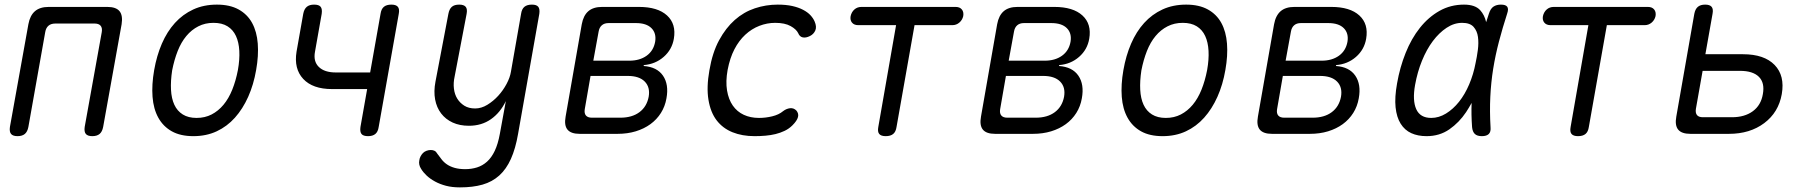

<svg xmlns="http://www.w3.org/2000/svg" viewBox="-20 -580 7840 832"><path d="M56 10Q36 10 28 0.5Q20 -9 23 -30L103 -475Q110 -513 131.5 -531.5Q153 -550 191 -550H445Q483 -550 498 -531.5Q513 -513 507 -475L427 -30Q423 -9 411.5 0.5Q400 10 380 10Q360 10 352 0.5Q344 -9 347 -30L421 -441Q424 -459 416 -468.5Q408 -478 390 -478H220Q201 -478 190 -468.5Q179 -459 176 -441L103 -30Q99 -9 87.5 0.5Q76 10 56 10Z M818 10Q762 10 724.5 -11Q687 -32 666 -70Q645 -108 641 -160.5Q637 -213 648 -276Q659 -339 681.5 -391Q704 -443 738 -480.5Q772 -518 817.5 -539Q863 -560 920 -560Q976 -560 1014 -539Q1052 -518 1072.5 -480.5Q1093 -443 1097 -391Q1101 -339 1090 -277Q1079 -213 1055.5 -160.5Q1032 -108 998 -70Q964 -32 919 -11Q874 10 818 10ZM832 -69Q868 -69 897 -84Q926 -99 948.5 -126Q971 -153 986.5 -191.5Q1002 -230 1011 -277Q1019 -322 1017 -359.5Q1015 -397 1002.5 -424Q990 -451 966 -466Q942 -481 905 -481Q869 -481 839.5 -466Q810 -451 787.5 -424Q765 -397 750 -359Q735 -321 726 -275Q719 -229 721 -191Q723 -153 735.5 -126Q748 -99 772 -84Q796 -69 832 -69Z M1575 10Q1554 10 1546.5 0.5Q1539 -9 1542 -30L1571 -194H1419Q1335 -194 1294 -238Q1253 -282 1265 -356L1294 -520Q1298 -541 1309.5 -550.5Q1321 -560 1341 -560Q1362 -560 1369.5 -550.5Q1377 -541 1374 -520L1345 -356Q1337 -314 1361.5 -290Q1386 -266 1435 -266H1584L1629 -520Q1632 -541 1643.5 -550.5Q1655 -560 1676 -560Q1696 -560 1704 -550.5Q1712 -541 1708 -520L1621 -30Q1618 -9 1606.5 0.5Q1595 10 1575 10Z M2146 0 2172 -142Q2148 -92 2107.5 -63.5Q2067 -35 2012 -35Q1972 -35 1941.5 -49Q1911 -63 1891.5 -88.5Q1872 -114 1865.5 -149Q1859 -184 1867 -226L1923 -520Q1927 -541 1938 -550.5Q1949 -560 1970 -560Q1990 -560 1998 -550.5Q2006 -541 2002 -520L1950 -248Q1944 -221 1947 -196Q1950 -171 1961.5 -152.5Q1973 -134 1992 -122Q2011 -110 2039 -110Q2066 -110 2092 -126Q2118 -142 2139 -165Q2160 -188 2175 -216Q2190 -244 2194 -269L2238 -520Q2241 -541 2252.5 -550.5Q2264 -560 2285 -560Q2305 -560 2312.5 -550.5Q2320 -541 2317 -520L2225 0Q2214 64 2194 108.5Q2174 153 2143.5 180.5Q2113 208 2071 220Q2029 232 1973 232Q1939 232 1912.5 225Q1886 218 1865 206.5Q1844 195 1829 181Q1814 167 1805 152Q1799 143 1797 133.5Q1795 124 1797 115Q1798 106 1802.5 97.5Q1807 89 1813 83Q1819 77 1828 73.5Q1837 70 1847 70Q1856 70 1863 73.5Q1870 77 1875 86Q1884 98 1893.5 110.5Q1903 123 1917 132.5Q1931 142 1950.5 147.5Q1970 153 1996 153Q2023 153 2047 145.5Q2071 138 2090.5 120.5Q2110 103 2124 73.5Q2138 44 2146 0Z M2492 0Q2454 0 2439 -18.5Q2424 -37 2431 -75L2501 -475Q2508 -513 2529.5 -531.5Q2551 -550 2589 -550H2749Q2830 -550 2870.5 -513Q2911 -476 2900 -412Q2892 -365 2856 -333.5Q2820 -302 2770 -298L2769 -294Q2827 -290 2853 -252Q2879 -214 2868 -154Q2862 -119 2844 -90.5Q2826 -62 2798.5 -42Q2771 -22 2735 -11Q2699 0 2656 0ZM2539 -251 2514 -107Q2511 -89 2519 -79.5Q2527 -70 2545 -70H2668Q2719 -70 2751 -94Q2783 -118 2791 -161Q2798 -202 2774 -226.5Q2750 -251 2700 -251ZM2617 -480Q2599 -480 2588 -470.5Q2577 -461 2574 -443L2551 -317H2707Q2752 -317 2782 -338.5Q2812 -360 2819 -399Q2825 -436 2803 -458Q2781 -480 2736 -480Z M3054 -275Q3067 -352 3096 -405.5Q3125 -459 3164 -493.5Q3203 -528 3251 -544Q3299 -560 3350 -560Q3386 -560 3413 -554Q3440 -548 3460 -537.5Q3480 -527 3492 -514Q3504 -501 3510 -487Q3520 -464 3513 -448Q3506 -432 3490 -424Q3472 -415 3458.5 -418Q3445 -421 3439 -436Q3431 -453 3406 -467Q3381 -481 3339 -481Q3304 -481 3270.5 -468Q3237 -455 3209.5 -429.5Q3182 -404 3162.5 -366.5Q3143 -329 3133 -277Q3124 -227 3130.5 -188Q3137 -149 3155.5 -122.5Q3174 -96 3203 -82.5Q3232 -69 3269 -69Q3298 -69 3326.5 -76Q3355 -83 3373 -98Q3387 -109 3403 -111Q3419 -113 3431 -101Q3436 -95 3438 -88Q3440 -81 3438 -73Q3436 -65 3430 -56Q3424 -47 3414 -37Q3399 -22 3380 -13Q3361 -4 3340.5 1Q3320 6 3297 8Q3274 10 3250 10Q3196 10 3154 -7Q3112 -24 3085.5 -58.5Q3059 -93 3050 -147.5Q3041 -202 3054 -275Z M3863 -471H3699Q3681 -471 3672 -482Q3663 -493 3666 -510Q3670 -528 3682.5 -539Q3695 -550 3713 -550H4121Q4139 -550 4148 -539Q4157 -528 4154 -510Q4150 -493 4137 -482Q4124 -471 4107 -471H3943L3865 -30Q3862 -9 3850.5 0.5Q3839 10 3818 10Q3798 10 3790 0.5Q3782 -9 3786 -30Z M4292 0Q4254 0 4239 -18.5Q4224 -37 4231 -75L4301 -475Q4308 -513 4329.5 -531.5Q4351 -550 4389 -550H4549Q4630 -550 4670.5 -513Q4711 -476 4700 -412Q4692 -365 4656 -333.5Q4620 -302 4570 -298L4569 -294Q4627 -290 4653 -252Q4679 -214 4668 -154Q4662 -119 4644 -90.5Q4626 -62 4598.5 -42Q4571 -22 4535 -11Q4499 0 4456 0ZM4339 -251 4314 -107Q4311 -89 4319 -79.5Q4327 -70 4345 -70H4468Q4519 -70 4551 -94Q4583 -118 4591 -161Q4598 -202 4574 -226.5Q4550 -251 4500 -251ZM4417 -480Q4399 -480 4388 -470.5Q4377 -461 4374 -443L4351 -317H4507Q4552 -317 4582 -338.5Q4612 -360 4619 -399Q4625 -436 4603 -458Q4581 -480 4536 -480Z M5018 10Q4962 10 4924.5 -11Q4887 -32 4866 -70Q4845 -108 4841 -160.5Q4837 -213 4848 -276Q4859 -339 4881.5 -391Q4904 -443 4938 -480.5Q4972 -518 5017.5 -539Q5063 -560 5120 -560Q5176 -560 5214 -539Q5252 -518 5272.5 -480.5Q5293 -443 5297 -391Q5301 -339 5290 -277Q5279 -213 5255.5 -160.5Q5232 -108 5198 -70Q5164 -32 5119 -11Q5074 10 5018 10ZM5032 -69Q5068 -69 5097 -84Q5126 -99 5148.5 -126Q5171 -153 5186.5 -191.5Q5202 -230 5211 -277Q5219 -322 5217 -359.5Q5215 -397 5202.5 -424Q5190 -451 5166 -466Q5142 -481 5105 -481Q5069 -481 5039.5 -466Q5010 -451 4987.5 -424Q4965 -397 4950 -359Q4935 -321 4926 -275Q4919 -229 4921 -191Q4923 -153 4935.5 -126Q4948 -99 4972 -84Q4996 -69 5032 -69Z M5492 0Q5454 0 5439 -18.5Q5424 -37 5431 -75L5501 -475Q5508 -513 5529.5 -531.5Q5551 -550 5589 -550H5749Q5830 -550 5870.5 -513Q5911 -476 5900 -412Q5892 -365 5856 -333.5Q5820 -302 5770 -298L5769 -294Q5827 -290 5853 -252Q5879 -214 5868 -154Q5862 -119 5844 -90.5Q5826 -62 5798.5 -42Q5771 -22 5735 -11Q5699 0 5656 0ZM5539 -251 5514 -107Q5511 -89 5519 -79.5Q5527 -70 5545 -70H5668Q5719 -70 5751 -94Q5783 -118 5791 -161Q5798 -202 5774 -226.5Q5750 -251 5700 -251ZM5617 -480Q5599 -480 5588 -470.5Q5577 -461 5574 -443L5551 -317H5707Q5752 -317 5782 -338.5Q5812 -360 5819 -399Q5825 -436 5803 -458Q5781 -480 5736 -480Z M6162 10Q6124 10 6095.5 -3Q6067 -16 6049.5 -44Q6032 -72 6027.5 -115Q6023 -158 6034 -219Q6046 -288 6071 -350.5Q6096 -413 6133 -459.5Q6170 -506 6218 -533Q6266 -560 6324 -560Q6372 -560 6394 -536Q6413 -515 6420 -484Q6426 -502 6432 -521Q6439 -543 6452 -551.5Q6465 -560 6484 -560Q6505 -560 6511.5 -550.5Q6518 -541 6511 -521Q6491 -459 6475.5 -400Q6460 -341 6450.5 -282Q6441 -223 6438 -160.5Q6435 -98 6439 -29Q6441 -9 6431.5 0.5Q6422 10 6401.5 10Q6381 10 6371 0.5Q6361 -9 6359 -29Q6355 -84 6357 -134Q6346 -114 6333 -94Q6303 -49 6260.5 -19.5Q6218 10 6162 10ZM6182 -69Q6215 -69 6246 -88Q6277 -107 6302.5 -139Q6328 -171 6346.5 -214.5Q6365 -258 6374 -306Q6380 -333 6384 -363.5Q6388 -394 6384.5 -420Q6381 -446 6365.5 -463.5Q6350 -481 6316 -481Q6281 -481 6248.5 -459.5Q6216 -438 6189 -402Q6162 -366 6142 -317Q6122 -268 6112 -212Q6100 -145 6117 -107Q6134 -69 6182 -69Z M6863 -471H6699Q6681 -471 6672 -482Q6663 -493 6666 -510Q6670 -528 6682.5 -539Q6695 -550 6713 -550H7121Q7139 -550 7148 -539Q7157 -528 7154 -510Q7150 -493 7137 -482Q7124 -471 7107 -471H6943L6865 -30Q6862 -9 6850.5 0.5Q6839 10 6818 10Q6798 10 6790 0.5Q6782 -9 6786 -30Z M7305 0Q7267 0 7252 -18.5Q7237 -37 7244 -75L7322 -520Q7326 -541 7337.5 -550.5Q7349 -560 7369 -560Q7389 -560 7397 -550.5Q7405 -541 7401 -520L7370 -345H7533Q7625 -345 7670 -298.5Q7715 -252 7701 -172Q7687 -93 7625 -46.5Q7563 0 7472 0ZM7329 -109Q7326 -91 7333.5 -81.5Q7341 -72 7359 -72H7485Q7540 -72 7575.5 -98Q7611 -124 7619 -172Q7628 -221 7602 -247Q7576 -273 7520 -273H7358Z"/></svg>

Font: Maple Mono NL Light
Style: Italic
Weight: 300
Italic angle: -10°
Monospace: yes
Designer: subframe7536
Version: Version 7.000